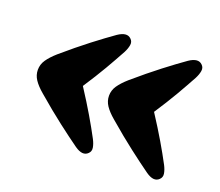

<svg xmlns="http://www.w3.org/2000/svg" viewBox="-84 -581 781 682"><g transform="rotate(20 307.0 -240.0)"><path d="M34 -240Q34 -260.5 45.8 -277.8Q57.5 -295 79.5 -314.5Q133 -360.5 177.2 -394.5Q221.5 -428.5 255 -452Q287.5 -474 305 -456.5Q314.5 -447.5 312.2 -434Q310 -420.5 302 -405Q283 -370 259.8 -330Q236.5 -290 204 -240.5Q236.5 -190.5 260 -150.5Q283.5 -110.5 302 -75.5Q310 -60 312.2 -46.5Q314.5 -33 305 -24Q287 -6 255 -28.5Q222 -52 177.8 -86Q133.5 -120 79.5 -166.5Q57 -185.5 45.5 -202.8Q34 -220 34 -240ZM303 -240Q303 -260.5 314.8 -277.8Q326.5 -295 348.5 -314.5Q402 -360.5 446.2 -394.5Q490.5 -428.5 524 -452Q556.5 -474 574 -456.5Q583.5 -447.5 581.2 -434Q579 -420.5 571 -405Q552 -370 528.8 -330Q505.5 -290 473 -240.5Q505.5 -190.5 529 -150.5Q552.5 -110.5 571 -75.5Q579 -60 581.2 -46.5Q583.5 -33 574 -24Q556 -6 524 -28.5Q491 -52 446.8 -86Q402.5 -120 348.5 -166.5Q326 -185.5 314.5 -202.8Q303 -220 303 -240Z"/></g></svg>

Font: Fraunces 72pt S100 Black
Style: Regular
Weight: 900
Version: Version 1.000; ttfautohint (v1.8.3)